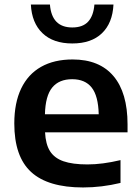

<svg xmlns="http://www.w3.org/2000/svg" viewBox="-20 -816 618 846"><path d="M542 -233H178.5Q181 -181 200.2 -150.2Q219.5 -119.5 259.5 -105.5Q299.5 -91.5 365.5 -91.5Q431 -91.5 511 -110.5V-10Q428 10 346 10Q191.5 10 117.2 -58Q43 -126 43 -272Q43 -362.5 73.2 -425.8Q103.5 -489 161 -521.5Q218.5 -554 300 -554Q418 -554 480 -480.8Q542 -407.5 542 -268ZM178 -312.5H415Q413 -393.5 384 -430.2Q355 -467 298 -467Q240 -467 210 -430.2Q180 -393.5 178 -312.5ZM116 -796H200Q208 -695 298.5 -695Q345 -695 368.5 -720.8Q392 -746.5 396 -796H480Q476 -714.5 429.2 -669.5Q382.5 -624.5 298.5 -624.5Q214.5 -624.5 167.2 -669.8Q120 -715 116 -796Z"/></svg>

Font: Encode Sans Semi Expanded SmBd
Style: Regular
Weight: 600
Width: 6
Designer: Multiple Designers
Foundry: Impallari Type
Version: Version 2.000